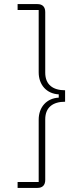

<svg xmlns="http://www.w3.org/2000/svg" viewBox="-20 -780 362 938"><path d="M66 -760V-731H169V-427C169 -365 208 -322 267 -319V-303C208 -300 169 -257 169 -195V109H66V138H163C188 138 201 124 201 99V-197C201 -256 239 -283 298 -283V-339C239 -339 201 -366 201 -425V-721C201 -746 188 -760 163 -760Z"/></svg>

Font: IBM Plex Devanagari ExtraLight
Style: Regular
Weight: 200
Designer: Mike Abbink, Paul van der Laan, Pieter van Rosmalen, Erin McLaughlin
Foundry: Bold Monday
Version: Version 1.0